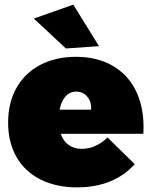

<svg xmlns="http://www.w3.org/2000/svg" viewBox="-20 -800 654 828"><path d="M599 -252Q599 -233 598 -223H242Q253 -191 276.5 -174.5Q300 -158 333 -158Q392 -158 444 -207L561 -92Q517 -43 454.5 -17.5Q392 8 313 8Q221 8 153.5 -26.5Q86 -61 50.5 -124Q15 -187 15 -271Q15 -357 51 -421Q87 -485 153.5 -520Q220 -555 307 -555Q397 -555 463 -518Q529 -481 564 -412.5Q599 -344 599 -252ZM309 -405Q281 -405 262.5 -384Q244 -363 237 -327H373Q375 -361 356.5 -383Q338 -405 309 -405ZM296 -780 407 -601 264 -591 126 -720Z"/></svg>

Font: Gontserrat Black
Style: Regular
Weight: 900
Designer: Julieta Ulanovsky
Foundry: Julieta Ulanovsky
Version: Version 6.001